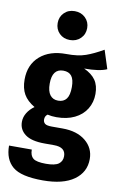

<svg xmlns="http://www.w3.org/2000/svg" viewBox="-109 -867 717 1147"><g transform="rotate(10 250.0 -293.5)"><path d="M500 -500Q456 -480 363 -480Q411 -458 433.5 -425.5Q456 -393 456 -342Q456 -291 431 -250.5Q406 -210 359.5 -187.5Q313 -165 250 -165Q220 -165 196 -171Q180 -160 180 -139Q180 -123 191 -114Q202 -105 233 -105H298Q386 -105 438 -62.5Q490 -20 490 47Q490 127 424 174Q358 221 235 221Q103 221 52 178Q1 135 1 51H139Q139 88 159 104Q179 120 237 120Q292 120 314 103.5Q336 87 336 57Q336 2 265 2H208Q128 2 90 -26.5Q52 -55 52 -102Q52 -131 68 -157Q84 -183 111 -202Q65 -229 44.5 -265Q24 -301 24 -354Q24 -444 83.5 -496Q143 -548 243 -547Q313 -546 360 -562.5Q407 -579 464 -612ZM176 -356Q176 -310 193.5 -287Q211 -264 243 -264Q276 -264 293 -286.5Q310 -309 310 -358Q310 -404 293.5 -425Q277 -446 243 -446Q176 -446 176 -356ZM339 -721Q339 -683 313.5 -658Q288 -633 249 -633Q210 -633 185 -658Q160 -683 160 -721Q160 -758 185 -783Q210 -808 249 -808Q288 -808 313.5 -783Q339 -758 339 -721Z"/></g></svg>

Font: Fira Sans Condensed
Style: Bold
Weight: 700
Width: 3
Designer: bBox Type GmbH & Carrois Corporate GbR & Edenspiekermann AG
Foundry: bBox Type GmbH & Carrois Corporate GbR & Edenspiekermann AG
Version: Version 4.301